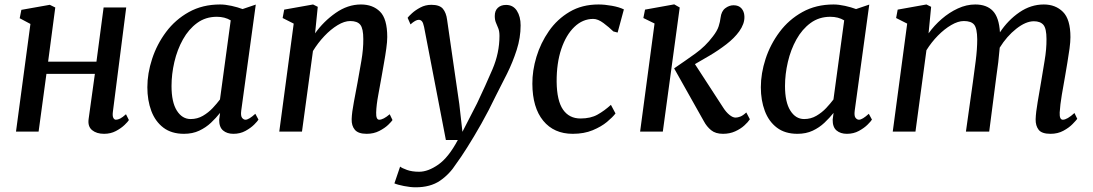

<svg xmlns="http://www.w3.org/2000/svg" viewBox="-20 -588 4884 858"><path d="M484.5 -89Q482 -70.5 486.2 -61.8Q490.5 -53 498 -53Q506.5 -53 517 -58.2Q527.5 -63.5 543 -77.5L556 -51.5Q552 -44.5 536.8 -29.8Q521.5 -15 498 -2.5Q474.5 10 445 10Q411.5 10 391.5 -6.5Q371.5 -23 376 -56L404 -258H187.5L152.5 0H51.5L116 -481L68 -506.5L75.5 -544L202.5 -566.5L227 -554.5L195 -312.5H411L443 -554.5H544Z M1058 -93.5Q1055 -70 1061.8 -61.5Q1068.5 -53 1077 -53Q1092 -53 1121 -79.5L1135 -53.5Q1131 -46.5 1115.8 -31.2Q1100.5 -16 1076.8 -3Q1053 10 1023 10Q994.5 10 976.8 -5Q959 -20 959.5 -53.5L963.5 -83.5Q945.5 -61 922.8 -39.5Q900 -18 870.2 -4Q840.5 10 802 10Q746.5 10 710.2 -17.5Q674 -45 656.2 -92.2Q638.5 -139.5 638.5 -198Q638.5 -260 659.8 -325Q681 -390 722.2 -445.2Q763.5 -500.5 824.2 -534.2Q885 -568 963.5 -568Q986.5 -568 1014.8 -561.8Q1043 -555.5 1064 -547.5L1123 -567.5ZM1011 -497Q984.5 -513 949 -513Q898.5 -513 860.8 -485.2Q823 -457.5 797.5 -411.8Q772 -366 759.2 -311.2Q746.5 -256.5 746.5 -203.5Q746.5 -131.5 770.2 -93.8Q794 -56 832 -56Q862 -56 886.8 -70.5Q911.5 -85 930.5 -105.2Q949.5 -125.5 963 -143.5Z M1388 -439Q1426 -492.5 1480 -530.2Q1534 -568 1593 -568Q1646 -568 1678.2 -536Q1710.5 -504 1710.5 -422.5Q1710.5 -401.5 1706.2 -370.8Q1702 -340 1696 -307Q1690 -274 1685.5 -247Q1679 -209.5 1670.5 -164.2Q1662 -119 1661 -85.5Q1660 -53 1674.5 -53Q1693 -53 1721.5 -77.5L1734 -51.5Q1730 -45 1714.8 -30.2Q1699.5 -15.5 1674.8 -2.8Q1650 10 1618.5 10Q1581 10 1565.8 -8Q1550.5 -26 1551.5 -56Q1552.5 -86 1561.5 -132.8Q1570.5 -179.5 1578 -220.5Q1585.5 -262.5 1594.8 -315.8Q1604 -369 1603.5 -413.5Q1603.5 -460.5 1590.2 -477.2Q1577 -494 1545 -494Q1519 -494 1488.5 -475.5Q1458 -457 1429.2 -426.5Q1400.5 -396 1378.5 -360L1329.5 0H1228L1292.5 -482.5L1243 -507.5L1250 -545L1379 -568L1400 -557.5Z M1875 -468Q1871 -487 1865.2 -493.2Q1859.5 -499.5 1851.5 -499.5Q1837 -499.5 1814.5 -479L1801.5 -508.5Q1805.5 -514.5 1820.8 -528.5Q1836 -542.5 1858.5 -554.5Q1881 -566.5 1907.5 -566.5Q1944.5 -566.5 1959.2 -548.8Q1974 -531 1978 -499.5Q1991.5 -405.5 2005.2 -311.2Q2019 -217 2032.5 -123L2046.5 1L2112 -126.5Q2149.5 -205.5 2180.8 -278.5Q2212 -351.5 2212 -427.5Q2212 -448 2206.8 -461.2Q2201.5 -474.5 2196.2 -486.8Q2191 -499 2191 -516.5Q2191 -540.5 2204.8 -553.2Q2218.5 -566 2241.5 -566Q2273 -566 2289.8 -540Q2306.5 -514 2306.5 -474.5Q2306.5 -419.5 2289 -365Q2271.5 -310.5 2246 -259Q2220.5 -207.5 2196.5 -161.5Q2164.5 -94.5 2131 -35.2Q2097.5 24 2068.2 70.2Q2039 116.5 2018.5 144Q1989 190.5 1946 219.8Q1903 249 1837.5 249Q1813.5 249 1784.8 243.2Q1756 237.5 1742.5 231.5L1768 156.5Q1776.5 163.5 1799 171.5Q1821.5 179.5 1853 179.5Q1893 179.5 1938.8 147.5Q1984.5 115.5 2026 37.5H1972.5Z M2721 -447.5Q2702 -466 2677 -484.8Q2652 -503.5 2631 -503.5Q2584 -503.5 2546.8 -467.8Q2509.5 -432 2488.2 -368.8Q2467 -305.5 2467.5 -222.5Q2468.5 -138 2496 -98.2Q2523.5 -58.5 2574 -58.5Q2619.5 -58.5 2650.2 -75.8Q2681 -93 2710 -119.5L2730.5 -81Q2718 -64.5 2692.5 -43.2Q2667 -22 2628.5 -6Q2590 10 2539.5 10Q2455.5 10 2407.5 -48.5Q2359.5 -107 2359 -213.5Q2358.5 -272 2377.2 -334Q2396 -396 2433 -449.2Q2470 -502.5 2525.5 -535.2Q2581 -568 2654.5 -568Q2682 -568 2714.2 -562.2Q2746.5 -556.5 2768 -546L2740 -442.5Z M2840.5 0 2905 -483 2855 -507.5 2862.5 -545 2993 -568.5 3017.5 -554.5 2942 0ZM3211 10Q3177.5 10 3157.8 -6.2Q3138 -22.5 3125.5 -46L2992.5 -282.5Q3042.5 -316.5 3087.5 -348.8Q3132.5 -381 3165.5 -425Q3185 -450 3191.5 -470.5Q3198 -491 3200 -508.5Q3203.5 -538 3221 -551.2Q3238.5 -564.5 3258 -564.5Q3281 -564.5 3293.2 -550.8Q3305.5 -537 3306.5 -516Q3307.5 -498 3301.2 -481Q3295 -464 3283.5 -448Q3262 -418 3226 -390.2Q3190 -362.5 3151.5 -339.8Q3113 -317 3085.5 -301.5L3211.5 -107.5Q3224.5 -87 3239.5 -74.8Q3254.5 -62.5 3267 -62.5Q3276.5 -62.5 3288.2 -67Q3300 -71.5 3315 -85.5L3331 -55Q3323 -42.5 3306.2 -27.2Q3289.5 -12 3265.2 -1Q3241 10 3211 10Z M3799.5 -93.5Q3796.5 -70 3803.2 -61.5Q3810 -53 3818.5 -53Q3833.5 -53 3862.5 -79.5L3876.5 -53.5Q3872.5 -46.5 3857.2 -31.2Q3842 -16 3818.2 -3Q3794.5 10 3764.5 10Q3736 10 3718.2 -5Q3700.5 -20 3701 -53.5L3705 -83.5Q3687 -61 3664.2 -39.5Q3641.5 -18 3611.8 -4Q3582 10 3543.5 10Q3488 10 3451.8 -17.5Q3415.5 -45 3397.8 -92.2Q3380 -139.5 3380 -198Q3380 -260 3401.2 -325Q3422.5 -390 3463.8 -445.2Q3505 -500.5 3565.8 -534.2Q3626.5 -568 3705 -568Q3728 -568 3756.2 -561.8Q3784.5 -555.5 3805.5 -547.5L3864.5 -567.5ZM3752.5 -497Q3726 -513 3690.5 -513Q3640 -513 3602.2 -485.2Q3564.5 -457.5 3539 -411.8Q3513.5 -366 3500.8 -311.2Q3488 -256.5 3488 -203.5Q3488 -131.5 3511.8 -93.8Q3535.5 -56 3573.5 -56Q3603.5 -56 3628.2 -70.5Q3653 -85 3672 -105.2Q3691 -125.5 3704.5 -143.5Z M4141 -557.5 4129.5 -439Q4154.5 -474 4188.2 -503.2Q4222 -532.5 4260.5 -550.2Q4299 -568 4338 -568Q4389.5 -568 4417 -539Q4444.5 -510 4448.5 -443.5Q4484.5 -498 4535.5 -533Q4586.5 -568 4644.5 -568Q4697 -568 4730.2 -534.8Q4763.5 -501.5 4763.5 -422Q4763.5 -401.5 4759.5 -371.2Q4755.5 -341 4749.8 -308Q4744 -275 4739.5 -247Q4732.5 -209 4725 -164.2Q4717.5 -119.5 4715.5 -85.5Q4714 -53 4729.5 -53Q4748.5 -53 4781.5 -83L4794 -57Q4789 -50 4773.2 -33.8Q4757.5 -17.5 4732.2 -3.8Q4707 10 4674.5 10Q4635.5 10 4621.5 -8Q4607.5 -26 4608 -55Q4609 -86 4617.2 -133Q4625.5 -180 4632.5 -222.5Q4639 -263.5 4648 -316.2Q4657 -369 4656.5 -413.5Q4656.5 -460.5 4642.8 -476.8Q4629 -493 4600 -493Q4564 -493 4521.5 -459.5Q4479 -426 4447.5 -375Q4445 -344 4441 -310Q4437 -276 4432.5 -247L4400.5 0H4296.5L4327.5 -220.5Q4333.5 -262.5 4340.2 -315.8Q4347 -369 4347 -412.5Q4346.5 -461.5 4333.2 -477.8Q4320 -494 4287 -494Q4261.5 -494 4231 -476.2Q4200.5 -458.5 4171.2 -428.8Q4142 -399 4120 -363.5L4071 0H3969.5L4034 -482.5L3984.5 -507.5L3991.5 -545L4120 -568Z"/></svg>

Font: Merriweather
Style: Italic
Weight: 400
Italic angle: -7.8°
Designer: Eben Sorkin
Foundry: Eben Sorkin
Version: Version 2.100